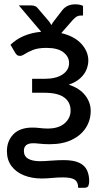

<svg xmlns="http://www.w3.org/2000/svg" viewBox="-20 -662 481 888"><path d="M369.5 206.5H341.5Q341.5 180 325.8 169.2Q310 158.5 271.5 158.5Q246 158.5 221 161Q196 163.5 172.5 163.5Q127.5 163.5 91 149Q54.5 134.5 33.2 106.2Q12 78 12 37Q12 -10 42 -41Q72 -72 130.5 -72Q146.5 -72 164.5 -69.8Q182.5 -67.5 200.5 -67.5Q251.5 -67.5 279 -91.8Q306.5 -116 306.5 -150.5Q306.5 -189.5 277 -211.2Q247.5 -233 185.5 -233H128.5V-297.5H185.5Q239.5 -297.5 269.5 -317.8Q299.5 -338 299.5 -370.5Q299.5 -399.5 273.5 -420Q247.5 -440.5 195 -440.5Q156.5 -440.5 133 -431.2Q109.5 -422 95.8 -412.8Q82 -403.5 72.5 -403.5Q65.5 -403.5 60.8 -406.2Q56 -409 50.5 -417.5L28.5 -455Q82.5 -507 170.5 -515L67 -637H123.5Q145.5 -637 155 -623.5L205.5 -564.5Q212.5 -555.5 217.5 -546Q223 -556 229.5 -564.5L269 -616Q290.5 -642 328 -642Q349 -642 364 -635V-590H354Q341 -590 332 -583.5Q323 -577 316 -569L263.5 -509Q325 -494 356.8 -458.8Q388.5 -423.5 388.5 -382Q388.5 -362 380 -340.5Q371.5 -319 351.5 -300.5Q331.5 -282 298 -270.5Q349 -253.5 374.2 -220.8Q399.5 -188 399.5 -149.5Q399.5 -105.5 376.8 -70.5Q354 -35.5 311.8 -15.2Q269.5 5 210 5Q184.5 5 162.5 2.5Q145.5 0.5 133.5 0.5Q90.5 0.5 90.5 36Q90.5 60.5 110.2 72Q130 83.5 165 83.5Q185.5 83.5 216 81Q249 78.5 274.5 78.5Q320.5 78.5 346.2 90.8Q372 103 382.2 125Q392.5 147 392.5 175.5Q392.5 187 389 196.8Q385.5 206.5 369.5 206.5Z"/></svg>

Font: Verano Sans Medium
Style: Regular
Weight: 500
Designer: Lukasz Dziedzic with Adam Twardoch and Botio Nikoltchev
Foundry: tyPoland Lukasz Dziedzic
Version: Version 3.001;December 28, 2019;FontCreator 12.0.0.2547 64-b